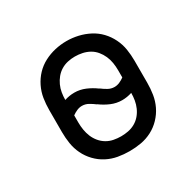

<svg xmlns="http://www.w3.org/2000/svg" viewBox="-124 -682 849 830"><g transform="rotate(-30 300.0 -266.5)"><path d="M300 8Q271 8 242.5 3Q214 -2 188 -15.5Q162 -29 141.5 -50.5Q121 -72 108.5 -98Q96 -124 91.5 -152.5Q87 -181 87 -210V-320Q87 -349 91.5 -377.5Q96 -406 109 -432.5Q122 -459 142 -480Q162 -501 188 -514.5Q214 -528 242.5 -534.5Q271 -541 300 -541Q329 -541 357.5 -534.5Q386 -528 412 -514.5Q438 -501 458 -480Q478 -459 491 -432.5Q504 -406 508.5 -377.5Q513 -349 513 -320V-210Q513 -181 508.5 -152.5Q504 -124 491.5 -98Q479 -72 458.5 -50.5Q438 -29 412 -15.5Q386 -2 357.5 3Q329 8 300 8ZM382 -265Q395 -265 407.5 -270.5Q420 -276 431 -284V-320Q431 -339 428 -357.5Q425 -376 417.5 -393Q410 -410 398 -424.5Q386 -439 370 -448Q354 -457 335.5 -461Q317 -465 298 -465Q280 -465 262 -461Q244 -457 228.5 -447.5Q213 -438 201.5 -424Q190 -410 182.5 -393.5Q175 -377 172 -359Q169 -341 169 -323Q181 -327 193.5 -329Q206 -331 218 -331Q246 -331 272 -320Q298 -309 321 -292H322Q335 -282 350 -273.5Q365 -265 382 -265ZM300 -66Q318 -66 336 -69.5Q354 -73 370 -82Q386 -91 398 -105Q410 -119 417.5 -136Q425 -153 428 -171Q431 -189 431 -207Q419 -203 406.5 -201Q394 -199 382 -199Q354 -199 328 -210Q302 -221 279 -238H278Q265 -248 250 -256.5Q235 -265 218 -265Q205 -265 192.5 -259.5Q180 -254 169 -246V-210Q169 -192 172 -173.5Q175 -155 182 -138Q189 -121 201 -106.5Q213 -92 229 -82.5Q245 -73 263.5 -69.5Q282 -66 300 -66Z"/></g></svg>

Font: Iosevka Curly Slab Extended
Style: Regular
Weight: 400
Width: 7
Monospace: yes
Designer: Belleve Invis
Foundry: Belleve Invis
Version: Version 11.1.0; ttfautohint (v1.8.3)